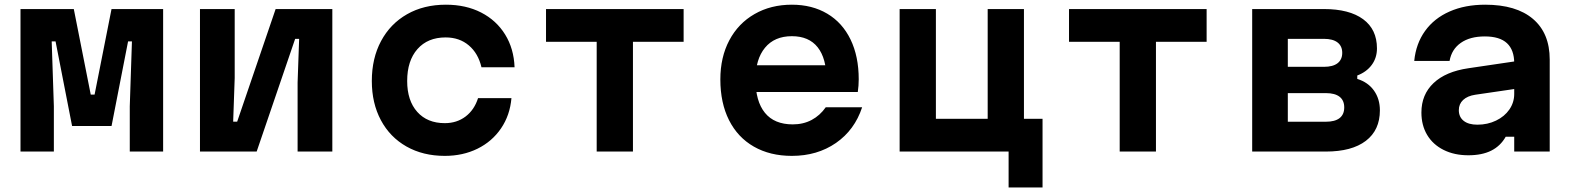

<svg xmlns="http://www.w3.org/2000/svg" viewBox="-20 -652 6790 826"><path d="M68.2 -613.1H297.5L370.4 -244.9H386.9L459.8 -613.1H681.8V0H538.3V-194.9L547.6 -474H531L459.9 -110H290.1L219 -474H202.4L211.7 -194.9V0H68.2Z M840.3 -613.1H989.7V-316.2L983.1 -128.5H1000.3L1165.8 -613.1H1409.7V0H1260.3V-296.9L1266.9 -484.7H1249.7L1084.2 0H840.3Z M1579.6 -303.6Q1579.6 -401.2 1619.4 -475.5Q1659.2 -549.8 1731.2 -590.8Q1803.1 -631.8 1898.3 -631.8Q1984.3 -631.8 2049.9 -598.1Q2115.5 -564.4 2153.1 -503.5Q2190.7 -442.7 2193.7 -362.7H2051.3Q2037.3 -422.5 1996.9 -456.7Q1956.5 -491 1897 -491Q1820.1 -491 1775.9 -440.9Q1731.7 -390.7 1731.7 -303.6Q1731.7 -219.1 1775.1 -170.6Q1818.4 -122.2 1893.6 -122.2Q1945.2 -122.2 1982.9 -150.7Q2020.6 -179.3 2036.6 -229.8H2180.3Q2173.9 -156.1 2135.5 -99.7Q2097.1 -43.3 2034.3 -12.3Q1971.5 18.6 1893.8 18.6Q1799.9 18.6 1728.7 -21.7Q1657.5 -62 1618.6 -135Q1579.6 -208 1579.6 -303.6Z M2547 -472.3H2329V-613.1H2921V-472.3H2703V0H2547Z M3583.7 -371.2 3535.5 -310.3Q3535.5 -400.7 3497.8 -448.5Q3460.1 -496.3 3386.7 -496.3Q3311.9 -496.3 3271.1 -446.7Q3230.3 -397.1 3230.3 -310.3Q3230.3 -216.4 3270.8 -166.6Q3311.2 -116.9 3390.7 -116.9Q3435.8 -116.9 3471.8 -136Q3507.7 -155.1 3532.5 -190.6H3689Q3656.8 -92.7 3576.4 -37Q3496 18.6 3386.7 18.6Q3292.8 18.6 3223.2 -21.2Q3153.6 -61 3116.3 -135.1Q3079 -209.3 3079 -310.3Q3079 -405.9 3117.6 -478.7Q3156.2 -551.5 3226.2 -591.6Q3296.1 -631.8 3386.7 -631.8Q3473.9 -631.8 3539 -593.1Q3604.1 -554.5 3639.2 -481.9Q3674.3 -409.2 3674.3 -310.9Q3674.3 -283.5 3670.3 -256.1H3204.7V-371.2Z M4319.1 0H3850.3V-613.1H4006.3V-140.8H4229.1V-613.1H4385.1V-140.8H4465.1V154.6H4319.1Z M4797 -472.3H4579V-613.1H5171V-472.3H4953V0H4797Z M5367 -613.1H5675.4Q5784.9 -613.1 5844.4 -569.3Q5903.8 -525.5 5903.8 -443.8Q5903.8 -403.2 5881.4 -372.8Q5859.1 -342.5 5819.1 -327.2V-312.5Q5865.4 -298.2 5890.9 -262.4Q5916.4 -226.5 5916.4 -177.2Q5916.4 -92.3 5856 -46.1Q5795.6 0 5684.1 0H5367ZM5763 -189.8Q5763 -220.3 5742.9 -235.8Q5722.9 -251.4 5684.1 -251.4H5520.3V-128.3H5684.1Q5722.9 -128.3 5742.9 -143.8Q5763 -159.4 5763 -189.8ZM5754.4 -424.7Q5754.4 -453.7 5734.3 -469.3Q5714.2 -484.9 5675.4 -484.9H5520.3V-364.5H5675.4Q5714.2 -364.5 5734.3 -380Q5754.4 -395.6 5754.4 -424.7Z M6505 -270.5 6326.5 -244.4Q6293.1 -239.3 6274.5 -222Q6256 -204.6 6256 -178.1Q6256 -148.7 6276.8 -132.2Q6297.5 -115.6 6335.9 -115.6Q6379.7 -115.6 6416.1 -133.2Q6452.6 -150.7 6473.5 -181Q6494.3 -211.3 6494.3 -247.8V-380Q6494.3 -437.1 6463.1 -466.2Q6431.8 -495.3 6368 -495.3Q6303.9 -495.3 6264.4 -467.5Q6225 -439.8 6216.2 -390H6064.2Q6071.5 -464.3 6110.8 -518.9Q6150.1 -573.5 6216.4 -602.6Q6282.7 -631.8 6369.4 -631.8Q6503.2 -631.8 6575.1 -570.5Q6647 -509.2 6647 -395.9V0H6494.3V-63.9H6457.8Q6435.3 -24 6395.6 -4Q6355.9 16 6296.9 16Q6236.5 16 6190.6 -7Q6144.6 -30 6119.8 -71.4Q6095 -112.9 6095 -167.9Q6095 -245.2 6147.3 -294.6Q6199.5 -344.1 6297.1 -358.4L6505 -389.1Z"/></svg>

Font: Martian Mono VF sWd Rg
Style: Regular
Weight: 400
Width: 6
Monospace: yes
Designer: Roman Shamin
Foundry: Evil Martians
Version: Version 1.100